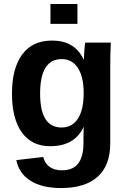

<svg xmlns="http://www.w3.org/2000/svg" viewBox="-20 -745 651 977"><path d="M291 211.9Q194.3 211.9 135.5 175Q76.7 138.2 63 69.8L200.2 53.7Q207.5 85.4 231.7 103.5Q255.9 121.6 294.9 121.6Q352.1 121.6 378.4 86.4Q404.8 51.3 404.8 -18.1V-45.9L405.8 -98.1H404.8Q359.4 -1 234.9 -1Q142.6 -1 91.8 -70.3Q41 -139.6 41 -268.6Q41 -397.9 93.3 -468.3Q145.5 -538.6 245.1 -538.6Q360.4 -538.6 404.8 -443.4H407.2Q407.2 -460.4 409.4 -489.7Q411.6 -519 414.1 -528.3H543.9Q541 -475.6 541 -406.2V-16.1Q541 96.7 477.1 154.3Q413.1 211.9 291 211.9ZM405.8 -271.5Q405.8 -353 376.7 -398.7Q347.7 -444.3 293.9 -444.3Q184.1 -444.3 184.1 -268.6Q184.1 -96.2 293 -96.2Q347.7 -96.2 376.7 -141.8Q405.8 -187.5 405.8 -271.5ZM236.8 -623.5V-724.6H374V-623.5Z"/></svg>

Font: Arial
Style: Bold
Weight: 700
Designer: Steve Matteson
Foundry: Ascender Corporation
Version: Version 2.00.3